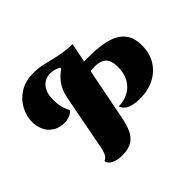

<svg xmlns="http://www.w3.org/2000/svg" viewBox="-165 -916 1149 1149"><g transform="rotate(-45 409.5 -341.0)"><path d="M584 -143Q543 -143 508.5 -155.5Q474 -168 462 -201Q468 -201 474.5 -201.5Q481 -202 487 -203Q551 -212 588.5 -256.5Q626 -301 626 -371Q626 -426 602 -449Q578 -472 529 -472Q508 -472 491 -469L504 -537Q512 -538 522 -538Q532 -538 540 -538Q598 -538 649 -531Q700 -524 738 -505Q776 -486 797.5 -451.5Q819 -417 819 -361Q819 -294 788.5 -245Q758 -196 705 -169.5Q652 -143 584 -143ZM269 22Q230 22 201.5 8Q173 -6 170 -30Q186 -37 194.5 -49.5Q203 -62 208.5 -83Q214 -104 220 -139L280 -452Q292 -516 327 -558Q362 -600 413.5 -624Q465 -648 530 -660L428 -143Q418 -89 401 -52.5Q384 -16 353 3Q322 22 269 22ZM166 -360Q121 -360 90 -380Q59 -400 44 -432.5Q29 -465 29 -501Q29 -549 53 -595.5Q77 -642 124.5 -673Q172 -704 242 -704Q281 -704 314 -697Q347 -690 378 -682Q409 -674 445.5 -667.5Q482 -661 530 -660L379 -604L377 -614Q359 -623 342.5 -627Q326 -631 311 -631Q266 -631 239 -597.5Q212 -564 212 -506Q212 -477 217.5 -451Q223 -425 239 -391Q224 -374 203 -367Q182 -360 166 -360Z"/></g></svg>

Font: Sansita Swashed Light ExtraBold
Style: Regular
Weight: 800
Version: Version 1.003